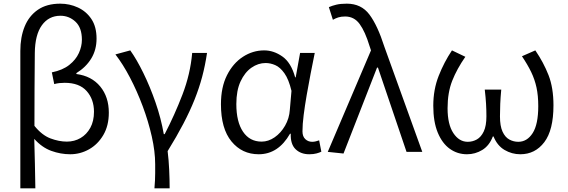

<svg xmlns="http://www.w3.org/2000/svg" viewBox="-20 -829 3099 1048"><path d="M91 199V-551Q91 -626 114.5 -684Q138 -742 186.5 -775.5Q235 -809 309 -809Q360 -809 405.5 -788Q451 -767 479 -725Q507 -683 507 -618Q507 -557 478 -509.5Q449 -462 397 -430V-425Q480 -414 527 -357Q574 -300 574 -214Q574 -143 544 -92Q514 -41 466 -14Q418 13 363 13Q311 13 260 -5.5Q209 -24 167 -71Q169 -1 170.5 64.5Q172 130 173 199ZM345 -56Q386 -56 419.5 -75.5Q453 -95 473 -131.5Q493 -168 493 -219Q493 -287 453 -332Q413 -377 333 -377Q319 -377 304.5 -375.5Q290 -374 276 -370L263 -434Q322 -446 358 -474.5Q394 -503 410.5 -539.5Q427 -576 427 -612Q427 -678 392 -710.5Q357 -743 310 -743Q246 -743 208.5 -691Q171 -639 170 -539Q169 -439 168.5 -341Q168 -243 168 -142Q209 -91 255.5 -73.5Q302 -56 345 -56Z M823 199Q825 174 826 155.5Q827 137 827 116.5Q827 96 827 67Q827 -2 808.5 -84Q790 -166 759 -249Q728 -332 689.5 -405.5Q651 -479 610 -532L691 -554Q726 -505 762.5 -430.5Q799 -356 829 -269.5Q859 -183 874 -97H879Q933 -201 976 -313Q1019 -425 1029 -540H1110Q1100 -472 1083.5 -410Q1067 -348 1042 -285.5Q1017 -223 981 -154Q945 -85 895 -4Q901 44 903.5 98Q906 152 906 199Z M1392 13Q1301 13 1243.5 -57Q1186 -127 1186 -260Q1186 -353 1219 -418.5Q1252 -484 1306 -519Q1360 -554 1422 -554Q1474 -554 1521.5 -520.5Q1569 -487 1591 -407H1594L1618 -540H1698Q1687 -486 1675.5 -427Q1664 -368 1654 -310Q1644 -252 1637.5 -201Q1631 -150 1631 -112Q1631 -84 1646.5 -69.5Q1662 -55 1684 -55Q1694 -55 1704 -57.5Q1714 -60 1722 -63L1734 -1Q1724 4 1707.5 8.5Q1691 13 1668 13Q1622 13 1593.5 -14.5Q1565 -42 1567 -99H1563Q1499 13 1392 13ZM1408 -56Q1445 -56 1479 -79.5Q1513 -103 1536 -143Q1559 -183 1562 -230L1571 -333Q1556 -396 1532.5 -429Q1509 -462 1482.5 -473.5Q1456 -485 1430 -485Q1389 -485 1352.5 -459.5Q1316 -434 1293 -384.5Q1270 -335 1270 -261Q1270 -164 1306.5 -110Q1343 -56 1408 -56Z M1855 9 1769 0 2005 -554 1997 -578Q1973 -657 1943 -698Q1913 -739 1864 -739Q1842 -739 1826.5 -734Q1811 -729 1797 -721L1775 -790Q1793 -798 1816 -803.5Q1839 -809 1873 -809Q1952 -809 1996.5 -749.5Q2041 -690 2078 -574L2285 0H2199L2043 -460H2038Z M2529 13Q2477 13 2435.5 -16.5Q2394 -46 2369.5 -105Q2345 -164 2345 -252Q2345 -340 2374.5 -415Q2404 -490 2447 -554L2520 -519Q2474 -453 2448.5 -388.5Q2423 -324 2423 -238Q2423 -150 2454.5 -102.5Q2486 -55 2533 -55Q2560 -55 2583 -68Q2606 -81 2620.5 -111.5Q2635 -142 2635 -194Q2635 -228 2633 -262.5Q2631 -297 2626 -340H2716Q2712 -297 2710.5 -262.5Q2709 -228 2709 -194Q2709 -141 2723 -110.5Q2737 -80 2760 -67.5Q2783 -55 2809 -55Q2857 -55 2887.5 -102.5Q2918 -150 2918 -250Q2918 -307 2908.5 -351Q2899 -395 2879.5 -435.5Q2860 -476 2829 -522L2902 -554Q2947 -488 2974 -419Q3001 -350 3001 -254Q3001 -119 2951 -53Q2901 13 2820 13Q2774 13 2734 -10.5Q2694 -34 2674 -84H2670Q2651 -34 2612.5 -10.5Q2574 13 2529 13Z"/></svg>

Font: Source Han Sans SC Normal
Style: Regular
Weight: 350
Designer: Ryoko NISHIZUKA 西塚涼子 (kana, bopomofo & ideographs); Paul D. Hunt (Latin, Greek & Cyrillic); Sandoll Communications 산돌커뮤니
Foundry: Adobe
Version: Version 2.004;hotconv 1.0.118;makeotfexe 2.5.65603